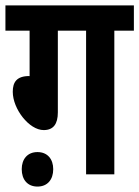

<svg xmlns="http://www.w3.org/2000/svg" viewBox="-20 -642 513 707"><path d="M193 -529H297V0H401V-529H473V-622H0V-529H89V-361L88 -362C41 -362 27 -339 27 -304C27 -241 87 -163 141 -163C177 -163 193 -186 193 -228ZM60 -19C60 19 81 45 118 45C155 45 176 19 176 -19C176 -56 155 -82 118 -82C81 -82 60 -56 60 -19Z"/></svg>

Font: Noto Sans Devanagari ExtraCondensed SemiBold
Style: Regular
Weight: 600
Width: 2
Designer: Jelle Bosma - Monotype Design Team
Foundry: Monotype Imaging Inc.
Version: Version 2.004